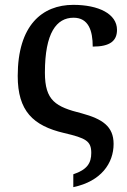

<svg xmlns="http://www.w3.org/2000/svg" viewBox="-20 -567 522 791"><path d="M282 204C397 180 448 105 448 26C448 -47 401 -77 317 -100C209 -127 165 -152 165 -268C165 -432 213 -494 283 -494C345 -494 362 -440 362 -375C434 -375 462 -399 462 -444C462 -510 386 -547 282 -547C154 -547 53 -463 53 -254C53 -110 116 -49 244 -19C334 2 356 14 356 63C356 105 339 132 282 151Z"/></svg>

Font: Noto Serif Thai Medium
Style: Regular
Weight: 500
Designer: Monotype Design Team
Foundry: Monotype Imaging Inc.
Version: Version 1.901;PS 001.901;hotconv 1.0.88;makeotf.lib2.5.64775